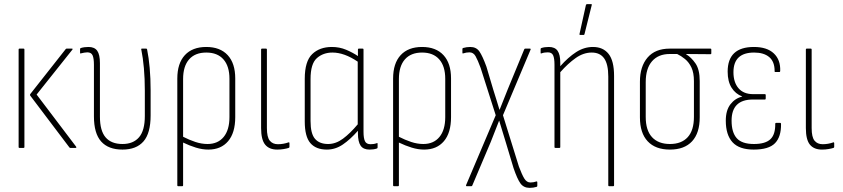

<svg xmlns="http://www.w3.org/2000/svg" viewBox="-20 -715 4073 928"><path d="M320 0Q317 0 315 -3L126 -253Q124 -256 126 -260L297 -477Q299 -480 302 -480H327Q334 -480 329 -474L157 -258L348 -6Q351 0 345 0ZM74 0Q70 0 70 -4V-476Q70 -480 74 -480H94Q98 -480 98 -476V-4Q98 0 94 0Z M572 8Q504 8 469 -31Q434 -70 434 -153V-402Q434 -433 427.5 -447.5Q421 -462 402 -462Q395 -462 387 -460.5Q379 -459 371 -457Q367 -455 367 -460V-478Q367 -482 371 -483Q387 -488 408 -488Q437 -488 450 -469.5Q463 -451 463 -410V-151Q463 -83 490.5 -51Q518 -19 572 -19Q624 -19 652 -51.5Q680 -84 680 -154V-277Q680 -335 675.5 -385.5Q671 -436 663 -475Q661 -480 666 -480H687Q690 -480 691 -476Q699 -437 703.5 -386.5Q708 -336 708 -279V-157Q708 -71 673.5 -31.5Q639 8 572 8Z M841 185Q837 185 837 181V-335Q837 -409 873.5 -448.5Q910 -488 977 -488Q1044 -488 1080.5 -448.5Q1117 -409 1117 -336V-149Q1117 -73 1082.5 -32.5Q1048 8 987 8Q958 8 927 -1.5Q896 -11 865 -26V181Q865 185 861 185ZM865 -333V-54Q894 -39 924 -29Q954 -19 983 -19Q1033 -19 1061 -53Q1089 -87 1089 -149V-334Q1089 -395 1060 -428Q1031 -461 977 -461Q923 -461 894 -428Q865 -395 865 -333Z M1320 8Q1281 8 1261.5 -16Q1242 -40 1242 -96V-476Q1242 -480 1246 -480H1266Q1270 -480 1270 -476V-96Q1270 -52 1284 -35Q1298 -18 1323 -18Q1350 -18 1375 -27Q1379 -28 1379 -23V-5Q1379 -1 1375 0Q1366 3 1351 5.5Q1336 8 1320 8Z M1560 8Q1507 8 1480 -23.5Q1453 -55 1453 -128V-334Q1453 -419 1489 -453.5Q1525 -488 1584 -488Q1621 -488 1653 -474.5Q1685 -461 1710 -444V-476Q1710 -480 1714 -480H1733Q1737 -480 1737 -476V-78Q1737 -47 1744 -32.5Q1751 -18 1771 -18Q1778 -18 1785.5 -19Q1793 -20 1801 -23Q1805 -25 1805 -20V-2Q1805 2 1801 3Q1786 8 1766 8Q1736 8 1723 -11Q1710 -30 1710 -71V-83Q1673 -41 1637 -16.5Q1601 8 1560 8ZM1481 -130Q1481 -69 1502.5 -44Q1524 -19 1566 -19Q1603 -19 1637.5 -44.5Q1672 -70 1709 -114V-417Q1644 -461 1587 -461Q1542 -461 1511.5 -434Q1481 -407 1481 -333Z M1884 185Q1880 185 1880 181V-335Q1880 -409 1916.5 -448.5Q1953 -488 2020 -488Q2087 -488 2123.5 -448.5Q2160 -409 2160 -336V-149Q2160 -73 2125.5 -32.5Q2091 8 2030 8Q2001 8 1970 -1.5Q1939 -11 1908 -26V181Q1908 185 1904 185ZM1908 -333V-54Q1937 -39 1967 -29Q1997 -19 2026 -19Q2076 -19 2104 -53Q2132 -87 2132 -149V-334Q2132 -395 2103 -428Q2074 -461 2020 -461Q1966 -461 1937 -428Q1908 -395 1908 -333Z M2540 193Q2511 193 2495.5 171.5Q2480 150 2462 97L2425 -26Q2417 -52 2409 -78.5Q2401 -105 2393 -131H2392Q2382 -105 2372 -80Q2362 -55 2352 -29L2263 181Q2262 185 2258 185H2236Q2231 185 2233 179L2376 -158L2303 -387Q2289 -425 2278.5 -443.5Q2268 -462 2249 -462Q2234 -462 2219 -457Q2215 -455 2215 -461V-478Q2215 -482 2218 -483Q2235 -488 2253 -488Q2282 -488 2297 -466.5Q2312 -445 2331 -393L2364 -282Q2372 -258 2379 -234Q2386 -210 2394 -185H2395Q2405 -209 2414.5 -234Q2424 -259 2434 -283L2514 -477Q2515 -480 2519 -480H2541Q2547 -480 2544 -474L2411 -158L2488 90Q2503 130 2514.5 148.5Q2526 167 2544 167Q2558 167 2573 162Q2577 161 2577 166V183Q2577 187 2574 188Q2558 193 2540 193Z M2665 0Q2660 0 2660 -4V-403Q2660 -433 2653.5 -447.5Q2647 -462 2628 -462Q2621 -462 2613 -461Q2605 -460 2597 -457Q2593 -455 2593 -460V-478Q2593 -482 2597 -483Q2612 -488 2633 -488Q2662 -488 2675 -469.5Q2688 -451 2688 -412V-395Q2726 -438 2764.5 -463Q2803 -488 2846 -488Q2895 -488 2921.5 -454.5Q2948 -421 2948 -348V181Q2948 185 2944 185H2924Q2920 185 2920 181V-345Q2920 -405 2900 -433Q2880 -461 2840 -461Q2800 -461 2762.5 -434.5Q2725 -408 2688 -366V-4Q2688 0 2684 0ZM2784 -546Q2780 -546 2781 -551L2812 -691Q2813 -695 2818 -695H2837Q2842 -695 2840 -690L2805 -550Q2804 -546 2801 -546Z M3218 8Q3148 8 3110.5 -32Q3073 -72 3073 -148V-320Q3073 -394 3110 -437Q3147 -480 3217 -480H3414Q3418 -480 3418 -476V-457Q3418 -453 3414 -453L3296 -454V-453Q3321 -438 3341.5 -408.5Q3362 -379 3362 -323V-148Q3362 -72 3325 -32Q3288 8 3218 8ZM3218 -19Q3274 -19 3304 -52Q3334 -85 3334 -150V-323Q3334 -363 3322 -388.5Q3310 -414 3291 -429.5Q3272 -445 3253 -454H3217Q3162 -454 3131.5 -419Q3101 -384 3101 -318V-150Q3101 -85 3131.5 -52Q3162 -19 3218 -19Z M3623 8Q3553 8 3520.5 -27.5Q3488 -63 3488 -132Q3488 -182 3510.5 -211Q3533 -240 3567 -248V-249Q3535 -261 3516 -291Q3497 -321 3497 -369Q3497 -488 3624 -488Q3687 -488 3720 -457Q3753 -426 3751 -372Q3751 -367 3747 -367H3727Q3723 -367 3724 -372Q3724 -417 3698 -439Q3672 -461 3625 -461Q3525 -461 3525 -366Q3525 -317 3549.5 -288.5Q3574 -260 3620 -260H3677Q3681 -260 3681 -256V-239Q3681 -234 3677 -234H3619Q3516 -234 3516 -132Q3516 -75 3541 -47Q3566 -19 3624 -19Q3679 -19 3703.5 -42Q3728 -65 3727 -117Q3727 -121 3731 -121H3751Q3755 -121 3755 -116Q3756 -54 3726 -23Q3696 8 3623 8Z M3953 8Q3914 8 3894.5 -16Q3875 -40 3875 -96V-476Q3875 -480 3879 -480H3899Q3903 -480 3903 -476V-96Q3903 -52 3917 -35Q3931 -18 3956 -18Q3983 -18 4008 -27Q4012 -28 4012 -23V-5Q4012 -1 4008 0Q3999 3 3984 5.5Q3969 8 3953 8Z"/></svg>

Font: Sofia Sans Cond ExtraLight
Style: Regular
Weight: 200
Width: 3
Designer: Botio Nikoltchev, Ani Petrova
Foundry: lettersoup
Version: Version 4.100; ttfautohint (v1.8.3)